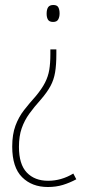

<svg xmlns="http://www.w3.org/2000/svg" viewBox="-20 -552 348 770"><path d="M206 -335Q206 -292 201 -262Q196 -232 182.5 -207Q169 -182 144 -153Q117 -123 97.5 -96Q78 -69 67 -37.5Q56 -6 56 37Q56 107 87.5 140Q119 173 173 173Q226 173 274 144L286 167Q260 181 232.5 189.5Q205 198 172 198Q108 198 68.5 158.5Q29 119 29 36Q29 -13 42 -48Q55 -83 76.5 -110.5Q98 -138 124 -167Q148 -196 160.5 -220.5Q173 -245 177.5 -271.5Q182 -298 182 -335V-354H206ZM219 -498Q219 -484 213.5 -474Q208 -464 193 -464Q178 -464 172.5 -473Q167 -482 167 -497Q167 -514 173 -523Q179 -532 194 -532Q209 -532 214 -522.5Q219 -513 219 -498Z"/></svg>

Font: Noto Sans Gurmukhi UI Condensed Thin
Style: Regular
Weight: 100
Width: 3
Designer: Jelle Bosma - Monotype Design Team
Foundry: Monotype Imaging Inc.
Version: Version 2.004; ttfautohint (v1.8.4.7-5d5b)